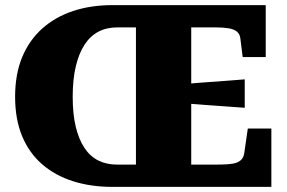

<svg xmlns="http://www.w3.org/2000/svg" viewBox="-20 -730 1123 750"><path d="M706 -402Q745 -406 783 -408.5Q821 -411 859.5 -414Q898 -417 936 -420V-309Q898 -312 859.5 -314.5Q821 -317 783 -320Q745 -323 706 -326ZM438 -87H511V-623H438Q396 -623 364 -606Q332 -589 310 -555Q288 -521 276 -470.5Q264 -420 264 -352Q264 -284 276 -234.5Q288 -185 310 -152Q332 -119 364 -103Q396 -87 438 -87ZM419 0Q335 0 265.5 -22Q196 -44 145 -88Q94 -132 66.5 -198Q39 -264 39 -352Q39 -440 66.5 -506.5Q94 -573 145 -618.5Q196 -664 265.5 -687Q335 -710 419 -710H1018V-507H928L919 -579Q917 -597 905.5 -606.5Q894 -616 873 -619.5Q852 -623 822 -623H727V-87H821Q851 -87 871.5 -88.5Q892 -90 905 -95Q918 -100 925 -109Q932 -118 934 -131L948 -228H1040V0Z"/></svg>

Font: Roboto Serif 20pt ExtraBold
Style: Regular
Weight: 800
Version: Version 1.008